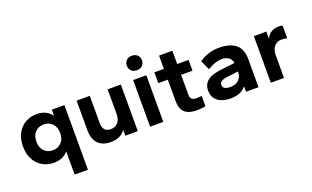

<svg xmlns="http://www.w3.org/2000/svg" viewBox="-91 -1164 2954 1819"><g transform="rotate(-20 1385.5 -254.5)"><path d="M264 10Q216 10 175 -7Q134 -24 103.5 -55.5Q73 -87 56 -132.5Q39 -178 39 -235Q39 -292 56 -337.5Q73 -383 103.5 -414.5Q134 -446 175 -463Q216 -480 264 -480Q316 -480 354.5 -460.5Q393 -441 415 -408V-470H542V182H408V-53Q386 -24 349 -7Q312 10 264 10ZM294 -105Q347 -105 380.5 -140Q414 -175 414 -235Q414 -295 380.5 -330Q347 -365 294 -365Q241 -365 207.5 -330Q174 -295 174 -235Q174 -175 207.5 -140Q241 -105 294 -105Z M836 10Q756 10 710.5 -35.5Q665 -81 665 -177V-470H798V-197Q798 -105 877 -105Q924 -105 951 -136Q978 -167 978 -226V-470H1111V0H985V-59Q963 -27 926.5 -8.5Q890 10 836 10Z M1235 0V-470H1368V0ZM1301 -545Q1266 -545 1245.5 -565.5Q1225 -586 1225 -618Q1225 -650 1245.5 -670.5Q1266 -691 1301 -691Q1336 -691 1357 -670.5Q1378 -650 1378 -618Q1378 -586 1357 -565.5Q1336 -545 1301 -545Z M1708 6Q1622 6 1583.5 -31.5Q1545 -69 1545 -147V-361H1449V-470H1545V-604H1679V-470H1794V-361H1679V-160Q1679 -103 1738 -103Q1750 -103 1766.5 -104Q1783 -105 1794 -107V-4Q1778 1 1754.5 3.5Q1731 6 1708 6Z M2041 10Q2004 10 1972.5 1Q1941 -8 1917.5 -26Q1894 -44 1881 -70.5Q1868 -97 1868 -132Q1868 -167 1881 -192.5Q1894 -218 1917.5 -235Q1941 -252 1972.5 -261.5Q2004 -271 2041 -276L2193 -294Q2186 -334 2157.5 -352Q2129 -370 2091 -370Q2059 -370 2024.5 -358.5Q1990 -347 1945 -321L1902 -417Q1947 -448 1997.5 -464Q2048 -480 2099 -480Q2211 -480 2269.5 -432.5Q2328 -385 2328 -286V0H2202V-55Q2173 -20 2135 -5Q2097 10 2041 10ZM2081 -93Q2108 -93 2129 -101Q2150 -109 2164.5 -123Q2179 -137 2187 -154.5Q2195 -172 2195 -192V-207L2084 -193Q2044 -188 2024 -175.5Q2004 -163 2004 -139Q2004 -93 2081 -93Z M2452 0V-470H2578V-398Q2598 -440 2630.5 -458Q2663 -476 2702 -476Q2730 -476 2742 -470V-343Q2728 -346 2714 -348Q2700 -350 2685 -350Q2642 -350 2613.5 -318.5Q2585 -287 2585 -227V0Z"/></g></svg>

Font: Celebes
Style: Bold
Weight: 700
Designer: Anugrah Pasau
Foundry: Lafontype
Version: Version 1.000; ttfautohint (v1.8.4)